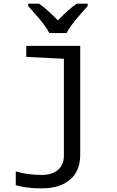

<svg xmlns="http://www.w3.org/2000/svg" viewBox="-20 -786 640 1046"><path d="M65.9 223.1V147.9Q131.3 167 207 167Q264.2 167 296.1 139.2Q328.1 111.3 328.1 62V-465.8L123 -476.1V-536.1H417V57.1Q417 145 361.8 192.6Q306.6 240.2 206.1 240.2Q126 240.2 65.9 223.1ZM457.5 -752.9Q445.3 -738.8 428.7 -720.2Q359.9 -643.1 342.8 -606H248.5Q231.4 -643.1 162.6 -720.2L133.8 -752.9V-766.1H192.4Q232.4 -739.7 295.4 -674.8Q355 -737.3 398.4 -766.1H457.5Z"/></svg>

Font: Noto Mono
Style: Regular
Weight: 400
Designer: Monotype Design Team
Foundry: Monotype Imaging Inc.
Version: Version 1.00